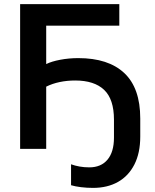

<svg xmlns="http://www.w3.org/2000/svg" viewBox="-20 -725 755 935"><path d="M433 190Q403 190 374.5 186.5Q346 183 326 177V75Q345 82 367.5 86Q390 90 415 90Q472 90 503.5 52.5Q535 15 535 -55V-142Q535 -242 487 -287.5Q439 -333 346 -333Q307 -333 271 -325.5Q235 -318 205 -303V0H78V-705H561V-600H205V-413Q231 -426 273.5 -434Q316 -442 361 -442Q508 -442 585.5 -369Q663 -296 663 -148V-60Q663 20 634.5 76Q606 132 554.5 161Q503 190 433 190Z"/></svg>

Font: Mulish ExtraLight
Style: Regular
Weight: 200
Designer: Vernon Adams
Foundry: Vernon Adams
Version: Version 3.603